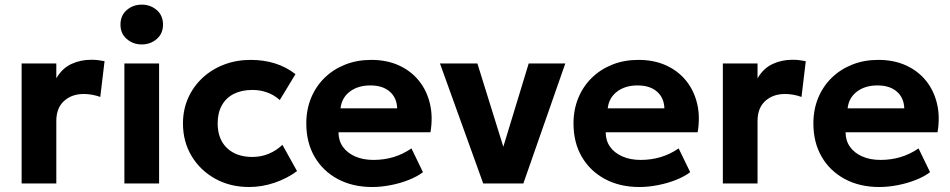

<svg xmlns="http://www.w3.org/2000/svg" viewBox="-20 -772 4000 808"><path d="M71 0V-505H217V-442.5Q241.5 -484.5 280 -502.5Q318.5 -520.5 364 -520.5Q380 -520.5 393.5 -518.8Q407 -517 420 -514.5L402 -364Q386 -370 368 -373.2Q350 -376.5 332.5 -376.5Q282 -376.5 249.5 -347Q217 -317.5 217 -263V0Z M503.5 0V-505H649.5V0ZM576.5 -585Q540 -585 513.5 -607.8Q487 -630.5 487 -668.5Q487 -707 513.5 -729.8Q540 -752.5 576.5 -752.5Q613 -752.5 639.5 -729.8Q666 -707 666 -668.5Q666 -630.5 639.5 -607.8Q613 -585 576.5 -585Z M1028.5 15Q948.5 15 885.5 -20Q822.5 -55 786.2 -115.5Q750 -176 750 -252.5Q750 -310 771.5 -358.8Q793 -407.5 831.8 -443.8Q870.5 -480 922.5 -500Q974.5 -520 1035 -520Q1090.5 -520 1137.8 -505Q1185 -490 1223.5 -460L1157.5 -351Q1133.5 -372.5 1104.2 -383Q1075 -393.5 1042.5 -393.5Q997 -393.5 964.2 -377Q931.5 -360.5 913.8 -329Q896 -297.5 896 -253Q896 -186.5 935.2 -149Q974.5 -111.5 1042.5 -111.5Q1079 -111.5 1111.2 -125Q1143.5 -138.5 1168.5 -162.5L1230 -52Q1188.5 -21 1135.5 -3Q1082.5 15 1028.5 15Z M1546.5 15Q1464 15 1401.5 -18.5Q1339 -52 1304 -112Q1269 -172 1269 -252.5Q1269 -311 1289.2 -360Q1309.5 -409 1346.2 -444.8Q1383 -480.5 1432.8 -500.2Q1482.5 -520 1542 -520Q1607.5 -520 1658.2 -497Q1709 -474 1742.5 -432.8Q1776 -391.5 1789.2 -336Q1802.5 -280.5 1791.5 -215.5H1404.5Q1404.5 -180.5 1422.8 -154.5Q1441 -128.5 1474.2 -113.8Q1507.5 -99 1552 -99Q1596 -99 1636 -111Q1676 -123 1711.5 -147.5L1760 -47.5Q1736 -29 1700 -14.8Q1664 -0.5 1623.8 7.2Q1583.5 15 1546.5 15ZM1413 -316H1651.5Q1650 -360.5 1620.2 -386.5Q1590.5 -412.5 1538.5 -412.5Q1486.5 -412.5 1452.2 -386.5Q1418 -360.5 1413 -316Z M2013.5 0 1831.5 -505H1989L2107 -126H2089.5L2205 -505H2359L2182.5 0Z M2671 15Q2588.5 15 2526 -18.5Q2463.5 -52 2428.5 -112Q2393.5 -172 2393.5 -252.5Q2393.5 -311 2413.8 -360Q2434 -409 2470.8 -444.8Q2507.5 -480.5 2557.2 -500.2Q2607 -520 2666.5 -520Q2732 -520 2782.8 -497Q2833.5 -474 2867 -432.8Q2900.5 -391.5 2913.8 -336Q2927 -280.5 2916 -215.5H2529Q2529 -180.5 2547.2 -154.5Q2565.5 -128.5 2598.8 -113.8Q2632 -99 2676.5 -99Q2720.5 -99 2760.5 -111Q2800.5 -123 2836 -147.5L2884.5 -47.5Q2860.5 -29 2824.5 -14.8Q2788.5 -0.5 2748.2 7.2Q2708 15 2671 15ZM2537.5 -316H2776Q2774.5 -360.5 2744.8 -386.5Q2715 -412.5 2663 -412.5Q2611 -412.5 2576.8 -386.5Q2542.5 -360.5 2537.5 -316Z M3022 0V-505H3168V-442.5Q3192.5 -484.5 3231 -502.5Q3269.5 -520.5 3315 -520.5Q3331 -520.5 3344.5 -518.8Q3358 -517 3371 -514.5L3353 -364Q3337 -370 3319 -373.2Q3301 -376.5 3283.5 -376.5Q3233 -376.5 3200.5 -347Q3168 -317.5 3168 -263V0Z M3680.5 15Q3598 15 3535.5 -18.5Q3473 -52 3438 -112Q3403 -172 3403 -252.5Q3403 -311 3423.2 -360Q3443.5 -409 3480.2 -444.8Q3517 -480.5 3566.8 -500.2Q3616.5 -520 3676 -520Q3741.5 -520 3792.2 -497Q3843 -474 3876.5 -432.8Q3910 -391.5 3923.2 -336Q3936.5 -280.5 3925.5 -215.5H3538.5Q3538.5 -180.5 3556.8 -154.5Q3575 -128.5 3608.2 -113.8Q3641.5 -99 3686 -99Q3730 -99 3770 -111Q3810 -123 3845.5 -147.5L3894 -47.5Q3870 -29 3834 -14.8Q3798 -0.5 3757.8 7.2Q3717.5 15 3680.5 15ZM3547 -316H3785.5Q3784 -360.5 3754.2 -386.5Q3724.5 -412.5 3672.5 -412.5Q3620.5 -412.5 3586.2 -386.5Q3552 -360.5 3547 -316Z"/></svg>

Font: Geologica SemiBold
Style: Regular
Weight: 600
Designer: Sindre Bremnes, Frode Helland
Foundry: Monokrom Skriftforlag AS
Version: Version 1.010;gftools[0.9.28]